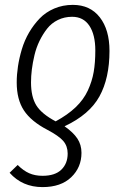

<svg xmlns="http://www.w3.org/2000/svg" viewBox="-20 -554 509 780"><path d="M152.8 206.1Q70.8 206.1 19 147.9L51.8 116.2Q74.7 139.2 98.4 149.7Q122.1 160.2 152.8 160.2Q203.6 160.2 229.2 135.3Q254.9 110.4 254.9 69.8Q254.9 39.6 237.1 18.8Q219.2 -2 171.9 -26.9Q106.4 -61 77.1 -105.5Q47.9 -149.9 47.9 -219.2Q47.9 -250.5 53 -284.4Q58.1 -318.4 68.8 -354.2Q79.6 -390.1 98.1 -421.9Q116.7 -453.6 141.1 -479Q165.5 -504.4 200.2 -519.3Q234.9 -534.2 275.9 -534.2Q346.2 -534.2 385.5 -483.6Q424.8 -433.1 424.8 -347.2Q424.8 -236.3 384 -162.4Q343.3 -88.4 242.2 -41Q277.8 -16.1 294.4 9Q311 34.2 311 66.9Q311 126 269.3 166Q227.5 206.1 152.8 206.1ZM206.1 -61Q254.9 -87.4 287.4 -118.4Q319.8 -149.4 336.9 -186.5Q354 -223.6 360.6 -261.5Q367.2 -299.3 367.2 -349.1Q367.2 -413.1 343 -449.5Q318.8 -485.8 272.9 -485.8Q241.7 -485.8 215.3 -472.9Q189 -460 171.4 -437.5Q153.8 -415 140.6 -387.9Q127.4 -360.8 120.1 -330.1Q112.8 -299.3 109.4 -272Q106 -244.6 106 -219.2Q106 -161.1 127.4 -126.2Q148.9 -91.3 206.1 -61Z"/></svg>

Font: Fira Sans Compressed Light
Style: Italic
Weight: 300
Width: 3
Italic angle: -8°
Designer: Carrois Corporate & Edenspiekermann AG
Foundry: Carrois Corporate GbR & Edenspiekermann AG
Version: Version 4.203;PS 004.203;hotconv 1.0.88;makeotf.lib2.5.64775